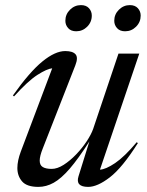

<svg xmlns="http://www.w3.org/2000/svg" viewBox="-20 -722 574 752"><path d="M287.5 -31.5 330 -168Q286.5 -100 253 -61.2Q219.5 -22.5 190.2 -6.2Q161 10 130.5 10Q85 10 66.5 -11.5Q48 -33 48 -64Q48 -78.5 51.5 -94.8Q55 -111 61 -127L184.5 -454.5Q164 -452.5 126.8 -428.8Q89.5 -405 35 -344.5L30.5 -348Q96 -440.5 146 -481.2Q196 -522 235.5 -522Q265 -522 276 -509.2Q287 -496.5 275 -466L147.5 -140.5Q135.5 -110.5 135.5 -93Q135.5 -75 147.5 -67.8Q159.5 -60.5 182.5 -60.5Q204.5 -60.5 229.5 -76.5Q254.5 -92.5 278.2 -117.2Q302 -142 319.8 -169Q337.5 -196 345 -217.5L444 -512H525.5L371.5 -57.5Q394 -58.5 430.8 -83.2Q467.5 -108 515.5 -165L520 -161.5Q459 -65 410.2 -27.5Q361.5 10 325.5 10Q274.5 10 287.5 -31.5ZM278.5 -599.5Q258 -599.5 247 -611.8Q236 -624 236 -640.5Q236 -666 254.2 -684Q272.5 -702 297 -702Q317.5 -702 328.5 -689.8Q339.5 -677.5 339.5 -661Q339.5 -635.5 321.5 -617.5Q303.5 -599.5 278.5 -599.5ZM470 -599.5Q449.5 -599.5 438.5 -611.8Q427.5 -624 427.5 -640.5Q427.5 -666 445.8 -684Q464 -702 488.5 -702Q509 -702 520 -689.8Q531 -677.5 531 -661Q531 -635.5 513 -617.5Q495 -599.5 470 -599.5Z"/></svg>

Font: Newsreader 72pt
Style: Italic
Weight: 400
Italic angle: -17°
Designer: Hugues Gentile
Foundry: Production Type
Version: Version 1.003; ttfautohint (v1.8.3)